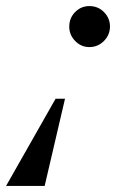

<svg xmlns="http://www.w3.org/2000/svg" viewBox="-86 -511 382 632"><path d="M276 -424Q276 -396 256 -376Q236 -356 208 -356Q181 -356 161.5 -376Q142 -396 142 -423Q142 -452 161.5 -471.5Q181 -491 208 -491Q237 -491 256.5 -471Q276 -451 276 -424ZM61 101H-66L97 -186H128Z"/></svg>

Font: Ibarra Real Nova SemiBold
Style: Italic
Weight: 600
Italic angle: -22°
Designer: Jose Maria Ribagorda & Octavio Pardo
Foundry: Octavio Pardo
Version: Version 1.014